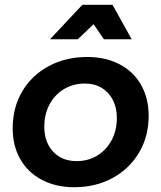

<svg xmlns="http://www.w3.org/2000/svg" viewBox="-20 -777 674 802"><path d="M601 -294Q601 -207 560.5 -139Q520 -71 449.5 -33Q379 5 290 5Q213 5 154.5 -26Q96 -57 64.5 -112.5Q33 -168 33 -241Q33 -328 73 -395.5Q113 -463 184 -501Q255 -539 344 -539Q421 -539 479.5 -508.5Q538 -478 569.5 -422Q601 -366 601 -294ZM165 -248Q165 -183 202 -143.5Q239 -104 300 -104Q348 -104 386 -127Q424 -150 446 -191Q468 -232 468 -284Q468 -348 431.5 -388Q395 -428 334 -428Q286 -428 247.5 -405Q209 -382 187 -341Q165 -300 165 -248ZM530 -613H414L371 -676L305 -613H189L324 -757H450Z"/></svg>

Font: Gontserrat Medium
Style: Italic
Weight: 500
Italic angle: -11.3°
Designer: Julieta Ulanovsky
Foundry: Julieta Ulanovsky
Version: Version 6.001